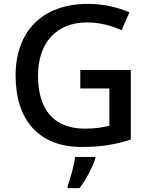

<svg xmlns="http://www.w3.org/2000/svg" viewBox="-20 -744 767 985"><path d="M392 -385V-290H541V-99C509 -91 472 -84 416 -84C244 -84 175 -196 175 -356C175 -524 269 -629 427 -629C493 -629 556 -611 604 -589L644 -681C583 -707 510 -724 431 -724C195 -724 60 -581 60 -357C60 -127 180 10 399 10C499 10 574 -3 651 -28V-385ZM469 70V61H365C360 104 341 174 327 209V221H388C424 175 456 109 469 70Z"/></svg>

Font: Noto Sans Balinese Medium
Style: Regular
Weight: 500
Designer: Aditya Bayu, David Williams
Foundry: David Williams
Version: Version 2.005